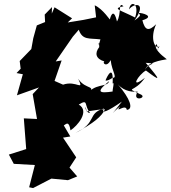

<svg xmlns="http://www.w3.org/2000/svg" viewBox="-20 -899 867 975"><path d="M330 -456 257 -488 293 -592 263 -587 350 -713 380 -748C399 -694 432 -706 490 -699C473 -636 483 -712 484 -660C459 -628 467 -600 510 -587C498 -579 522 -554 542 -594C548 -533 584 -497 544 -505C569 -511 520 -483 516 -491C525 -515 557 -574 552 -475C566 -489 542 -418 557 -435C478 -423 468 -432 534 -487C526 -452 456 -482 414 -409C482 -473 417 -437 377 -499C409 -431 369 -493 300 -469L359 -407ZM207 -825 209 -787 167 -770 149 -705 139 -650 80 -589 85 -550 64 -528 96 -522 66 -415 178 -455 146 -421 170 -283 183 -294 101 -298 113 -142 25 -114 50 -67 157 -61 128 52 148 56 241 8 325 16 372 -3 333 -48 367 -100 300 -200 337 -206 304 -262C315 -268 330 -289 338 -237C372 -259 438 -334 380 -368C431 -399 405 -364 437 -326C417 -320 401 -385 420 -338C407 -326 468 -344 513 -344C498 -309 455 -273 363 -224C475 -275 421 -324 508 -348C491 -318 526 -333 599 -383C533 -296 544 -322 590 -359C560 -318 619 -376 624 -341C659 -344 642 -397 578 -471C614 -431 659 -432 679 -434C645 -376 739 -404 689 -422C613 -460 661 -424 716 -504C635 -441 683 -520 721 -541C794 -486 802 -484 720 -580C793 -575 730 -580 717 -544C725 -581 800 -594 827 -598C748 -657 775 -675 775 -675C795 -633 768 -642 791 -664C766 -645 740 -706 773 -776C734 -738 716 -745 703 -796C773 -817 696 -835 686 -833C683 -823 710 -828 663 -795C729 -889 661 -886 635 -851C644 -902 690 -880 666 -810C590 -849 546 -855 607 -867C579 -895 598 -829 574 -790C561 -848 546 -834 538 -801C542 -791 504 -853 461 -872L468 -811L404 -798L324 -785L346 -806L257 -862L243 -830L244 -863Z"/></svg>

Font: Hussar Lance
Style: ExBdObl
Weight: 700
Foundry: Cannot Into Space Fonts, PlusOne Fonts
Version: Version 2.270